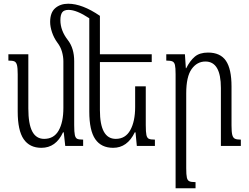

<svg xmlns="http://www.w3.org/2000/svg" viewBox="-20 -783 1336 1030"><path d="M811 -34V0H714L707 -73H703Q663 10 587 10Q523 10 491 -36.5Q459 -83 459 -185V-685Q391 -730 348 -730Q323 -730 313.5 -716.5Q304 -703 304 -675Q304 -619 344 -568Q378 -524 378 -455V-112Q378 -74 381.5 -58.5Q385 -43 394 -38.5Q403 -34 426 -34V0H330L322 -73H318Q280 10 202 10Q139 10 107 -36.5Q75 -83 75 -185V-384Q75 -419 71 -434Q67 -449 57.5 -453.5Q48 -458 25 -458V-492H132V-201Q132 -118 153 -78Q174 -38 217 -38Q269 -38 294.5 -82.5Q320 -127 320 -204V-454Q320 -479 312.5 -505.5Q305 -532 288 -554Q269 -580 259 -610Q249 -640 249 -665Q249 -716 276.5 -739.5Q304 -763 346 -763Q421 -763 516 -698V-492H794V-450H516V-192Q516 -38 601 -38Q653 -38 679 -85Q705 -132 705 -209V-320H762V-112Q762 -74 765.5 -58.5Q769 -43 778.5 -38.5Q788 -34 811 -34Z M1272 0H1165V-311Q1165 -453 1082 -453Q1037 -453 1008 -412.5Q979 -372 979 -282V119Q979 155 982.5 170Q986 185 996 189.5Q1006 194 1029 194V227H922V-385Q922 -420 918.5 -434.5Q915 -449 905 -453.5Q895 -458 872 -458V-492H972L977 -417H979Q999 -457 1025 -479Q1051 -501 1096 -501Q1162 -501 1192 -457Q1222 -413 1222 -319V-110Q1222 -75 1226 -59.5Q1230 -44 1240 -39Q1250 -34 1272 -34Z"/></svg>

Font: Noto Serif Armenian Light Cond
Style: Regular
Weight: 300
Width: 3
Designer: Monotype Design team
Foundry: Monotype Imaging Inc.
Version: Version 1.000